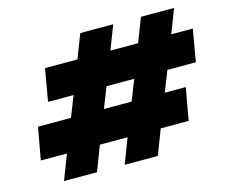

<svg xmlns="http://www.w3.org/2000/svg" viewBox="-103 -882 1210 1024"><g transform="rotate(-15 502.0 -370.0)"><path d="M816 -430 771 -316H887L855 -138H701L648 0H465L518 -138H365L312 0H130L183 -138H39L71 -316H253L298 -430H157L188 -608H367L418 -740H600L549 -608H702L753 -740H936L885 -608H1004L973 -430ZM633 -430H480L435 -316H588Z"/></g></svg>

Font: Fz Poppins ExtBd
Style: Italic
Weight: 800
Italic angle: -10°
Designer: Ninad Kale (Devanagari), Jonny Pinhorn (Latin)
Foundry: Indian Type Foundry
Version: Vit hóa bi Vntype.Com & FontZin.Com